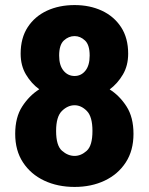

<svg xmlns="http://www.w3.org/2000/svg" viewBox="-20 -727 590 758"><path d="M274.5 11Q207.5 11 154.5 -14Q101.5 -39 70.8 -85.8Q40 -132.5 40 -198.5Q40 -264 67.8 -306.8Q95.5 -349.5 135 -374.5Q103.5 -397.5 82.5 -432.8Q61.5 -468 61.5 -515Q61.5 -577 89.5 -619.8Q117.5 -662.5 165.5 -684.8Q213.5 -707 274.5 -707Q334.5 -707 382.2 -684.8Q430 -662.5 458 -619.8Q486 -577 486 -515Q486 -468 465.2 -432.8Q444.5 -397.5 413 -374Q452 -349.5 479.5 -306.8Q507 -264 507 -198.5Q507 -132.5 476.5 -85.8Q446 -39 393.5 -14Q341 11 274.5 11ZM274.5 -427Q300.5 -427 317.2 -448Q334 -469 334 -507.5Q334 -550 315.5 -567.2Q297 -584.5 274.5 -584.5Q251 -584.5 232.2 -567.2Q213.5 -550 213.5 -507.5Q213.5 -469 230.8 -448Q248 -427 274.5 -427ZM274.5 -111.5Q300 -111.5 322.5 -131.8Q345 -152 345 -210Q345 -266.5 322.8 -289Q300.5 -311.5 274.5 -311.5Q247.5 -311.5 224.5 -289Q201.5 -266.5 201.5 -210Q201.5 -152 224.8 -131.8Q248 -111.5 274.5 -111.5Z"/></svg>

Font: Trispace SemiCondensed
Style: Bold
Weight: 700
Width: 4
Designer: Tyler Finck
Foundry: Etcetera Type Company
Version: Version 1.210; ttfautohint (v1.8.3)